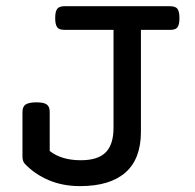

<svg xmlns="http://www.w3.org/2000/svg" viewBox="-20 -600 640 630"><path d="M191.9 -502Q182.6 -502 176.5 -504.2Q170.4 -506.3 167 -511.7Q161.1 -520.5 161.1 -540.5Q161.1 -563 168 -571.3Q174.3 -579.6 191.9 -579.6H538.1Q555.7 -579.6 562.5 -570.8Q568.8 -561.5 568.8 -540.5Q568.8 -520 563 -511.7Q559.6 -506.3 553.5 -504.2Q547.4 -502 538.1 -502H442.4V-167.5Q442.4 -78.6 391.6 -33.9Q340.8 10.7 242.7 10.7Q186.5 10.7 140.6 -8.5Q94.7 -27.8 61.5 -62.5Q53.7 -70.8 53.7 -86.9V-232.4Q53.7 -250.5 64.5 -257.3Q75.2 -264.2 99.6 -264.2Q125 -264.2 133.8 -256.8Q143.1 -250 143.1 -232.4V-104.5Q182.1 -74.2 245.1 -74.2Q301.3 -74.2 326.9 -100.1Q352.5 -126 352.5 -180.7V-502Z"/></svg>

Font: Courier Prime Medium
Style: Regular
Weight: 500
Designer: Alan Dague-Greene
Foundry: Quote-Unquote Apps
Version: Version 1.202